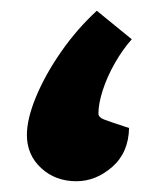

<svg xmlns="http://www.w3.org/2000/svg" viewBox="-20 -392 302 357"><path d="M122 -55Q83 -55 56.5 -79.5Q30 -104 30 -141Q30 -171 47 -212Q64 -253 93.5 -295.5Q123 -338 160 -372L225 -319Q208 -300 193.5 -274.5Q179 -249 171 -224Q163 -199 163 -181Q163 -174 173 -170Q183 -166 220 -154Q219 -108 188.5 -81.5Q158 -55 122 -55Z"/></svg>

Font: Noto Sans NKo Unjoined
Style: Bold
Weight: 700
Designer: Monotype Design Team
Foundry: Monotype Imaging Inc.
Version: Version 2.004